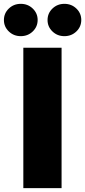

<svg xmlns="http://www.w3.org/2000/svg" viewBox="-75 -975 441 995"><path d="M244.1 -727.5V0H45.9V-727.5ZM258.8 -787.6Q222.2 -787.6 196.8 -812Q171.4 -836.4 171.4 -871.1Q171.4 -906.2 196.8 -930.7Q222.2 -955.1 258.8 -955.1Q295.4 -955.1 320.8 -930.7Q346.2 -906.2 346.2 -871.6Q346.2 -836.4 320.8 -812Q295.4 -787.6 258.8 -787.6ZM32.7 -787.6Q-3.9 -787.6 -29.3 -812Q-54.7 -836.4 -54.7 -871.1Q-54.7 -906.2 -29.3 -930.7Q-3.9 -955.1 32.7 -955.1Q69.3 -955.1 94.7 -930.7Q120.1 -906.2 120.1 -871.6Q120.1 -836.4 94.7 -812Q69.3 -787.6 32.7 -787.6Z"/></svg>

Font: Inter 16pt Black
Style: Regular
Weight: 900
Version: Version 4.001;git-66647c0bb